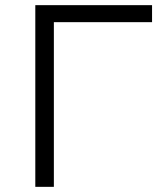

<svg xmlns="http://www.w3.org/2000/svg" viewBox="-20 -725 646 745"><path d="M117 0V-705H570V-639H189V0Z"/></svg>

Font: Nunito Sans 6pt Light
Style: Regular
Weight: 300
Version: Version 3.101;gftools[0.9.27]